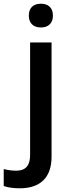

<svg xmlns="http://www.w3.org/2000/svg" viewBox="-79 -767 378 1027"><path d="M26.9 240.2Q-24.9 240.2 -59.1 228V137.2Q-25.9 146 8.8 146Q82 146 82 63V-540H196.8V70.8Q196.8 154.3 153.1 197.3Q109.4 240.2 26.9 240.2ZM75.2 -683.1Q75.2 -713.9 92 -730.5Q108.9 -747.1 140.1 -747.1Q170.4 -747.1 187.3 -730.5Q204.1 -713.9 204.1 -683.1Q204.1 -653.8 187.3 -637Q170.4 -620.1 140.1 -620.1Q108.9 -620.1 92 -637Q75.2 -653.8 75.2 -683.1Z"/></svg>

Font: f0_51262          
Style: Regular
Weight: 600
Foundry: Ascender Corporation
Version: Version 1.10